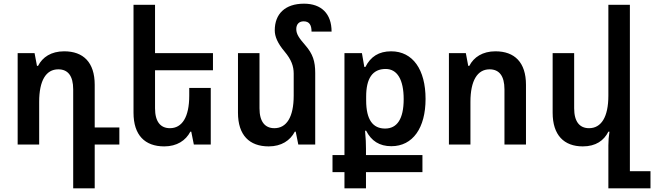

<svg xmlns="http://www.w3.org/2000/svg" viewBox="-20 -786 3557 1044"><path d="M378 238H495V0H629V-93H495V-325C495 -447 433 -507 329 -507C258 -507 211 -475 187 -428H181L168 -497H76V0H193V-232C193 -348 230 -409 297 -409C349 -409 378 -374 378 -300Z M1126 -308H1009V-266C1009 -149 970 -89 904 -89C853 -89 823 -124 823 -197V-404H1138V-497H823V-760H706V-173C706 -51 768 10 873 10C942 10 990 -22 1015 -70H1020L1034 0H1126Z M1694 -389C1694 -453 1681 -493 1640 -540C1607 -578 1591 -600 1591 -628C1591 -653 1605 -670 1631 -670C1662 -670 1674 -650 1674 -614H1783C1783 -712 1727 -766 1633 -766C1530 -766 1474 -710 1474 -621C1474 -588 1489 -551 1528 -505C1564 -462 1577 -426 1577 -386V-266C1577 -149 1538 -89 1472 -89C1421 -89 1391 -124 1391 -197V-497H1274V-173C1274 -51 1336 10 1441 10C1510 10 1558 -22 1583 -70H1588L1602 0H1694Z M1853 238H1970V150H2277V57H1970V23C1970 -3 1969 -35 1965 -75H1971C1999 -20 2043 9 2108 9C2225 9 2294 -91 2294 -248C2294 -407 2225 -507 2107 -507C2040 -507 1995 -478 1967 -422H1961L1948 -497H1853V57H1788V150H1853ZM2074 -87C2008 -87 1971 -134 1971 -240V-261C1971 -359 2005 -411 2077 -411C2140 -411 2175 -353 2175 -247C2175 -139 2139 -87 2074 -87Z M2421 0H2538V-232C2538 -348 2576 -409 2642 -409C2694 -409 2723 -374 2723 -300V0H2840V-325C2840 -447 2778 -507 2674 -507C2604 -507 2556 -475 2532 -428H2526L2513 -497H2421Z M3405 145V-760H3288V-266C3288 -149 3249 -89 3183 -89C3132 -89 3102 -124 3102 -197V-497H2985V-173C2985 -51 3047 10 3149 10C3220 10 3264 -22 3288 -70H3294C3290 -45 3288 -21 3288 4V238H3517V145Z"/></svg>

Font: Noto Sans Armenian SemiCondensed SemiBold
Style: Regular
Weight: 600
Width: 4
Designer: Monotype Design Team
Foundry: Monotype Imaging Inc.
Version: Version 2.008